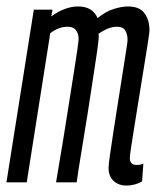

<svg xmlns="http://www.w3.org/2000/svg" viewBox="-25 -566 495 596"><path d="M368 10Q343 10 327.5 -4.5Q312 -19 312 -45Q312 -55 316.5 -86Q321 -117 327.5 -160Q334 -203 341.5 -249.5Q349 -296 355.5 -338Q362 -380 366.5 -408Q371 -436 371 -442Q371 -459 364 -471Q357 -483 338 -483Q323 -483 308 -476.5Q293 -470 281 -461Q282 -453 281 -444Q280 -429 274.5 -393.5Q269 -358 262 -311Q255 -264 247 -213.5Q239 -163 231.5 -118Q224 -73 219 -41Q214 -9 213 0H149Q151 -13 157 -48Q163 -83 171 -131.5Q179 -180 187 -232Q195 -284 202.5 -330Q210 -376 214.5 -407.5Q219 -439 219 -445Q219 -461 211 -472Q203 -483 185 -483Q157 -483 131 -463L58 0H-5L80 -536H138L134 -515Q177 -546 218 -546Q262 -546 278 -510Q304 -531 329 -538.5Q354 -546 372 -546Q408 -546 423.5 -525Q439 -504 439 -472Q439 -466 434.5 -436.5Q430 -407 423 -364.5Q416 -322 408.5 -275Q401 -228 394 -185Q387 -142 382.5 -112.5Q378 -83 378 -75Q378 -54 400 -54Q403 -54 408 -54.5Q413 -55 420 -58L416 -3Q404 4 391.5 7Q379 10 368 10Z"/></svg>

Font: Georama ExtraCondensed
Style: Italic
Weight: 400
Width: 2
Italic angle: -9°
Designer: Jean-Baptiste Levee
Foundry: Production Type
Version: Version 1.000